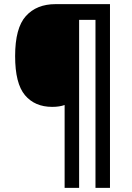

<svg xmlns="http://www.w3.org/2000/svg" viewBox="-20 -780 636 927"><path d="M511 127H441V-684H362V127H292V-273Q267 -264 232 -264Q148 -264 100.5 -320.5Q53 -377 53 -509Q53 -645 105 -702.5Q157 -760 248 -760H511Z"/></svg>

Font: Noto Sans SemiCondensed SemiBold
Style: Regular
Weight: 600
Width: 4
Designer: Monotype Design Team
Foundry: Monotype Imaging Inc.
Version: Version 2.013; ttfautohint (v1.8.4.7-5d5b)